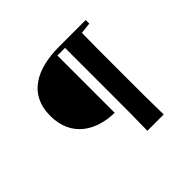

<svg xmlns="http://www.w3.org/2000/svg" viewBox="-193 -1005 1387 1387"><g transform="rotate(-45 500.0 -311.5)"><path d="M836 -715V-752H566C339 -752 165 -667 165 -443C165 -224 331 -132 510 -130V-715H588V-227C588 -107 588 12 585 129H752C749 11 749 -109 749 -228V-396C749 -501 749 -604 751 -706Z"/></g></svg>

Font: Noto Serif KR Black
Style: Regular
Weight: 900
Version: Version 1.001;PS 1.001;hotconv 16.6.54;makeotf.lib2.5.65590